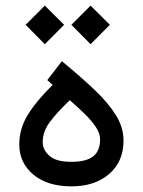

<svg xmlns="http://www.w3.org/2000/svg" viewBox="-20 -662 506 680"><path d="M166.5 -361.3 147.5 -378.4 199.2 -445.3Q263.7 -392.1 312.7 -345.9Q361.8 -299.8 389.6 -255.6Q417.5 -211.4 417.5 -164.1Q417.5 -89.8 366.7 -45.9Q315.9 -2 232.9 -2Q147.9 -2 98.1 -43.7Q48.3 -85.4 48.3 -149.9Q48.3 -206.5 78.6 -255.6Q108.9 -304.7 166.5 -361.3ZM334.5 -168Q334.5 -190.4 318.1 -214.1Q301.8 -237.8 277.1 -261.5Q252.4 -285.2 227.1 -307.1Q182.1 -264.2 156.7 -230.2Q131.3 -196.3 131.3 -159.2Q131.3 -130.9 155.3 -109.9Q179.2 -88.9 232.4 -88.9Q286.1 -88.9 310.3 -108.4Q334.5 -127.9 334.5 -168ZM300.8 -642.1 369.1 -574.2 300.8 -505.4 232.9 -574.2ZM138.7 -642.1 207 -574.2 138.7 -505.4 70.8 -574.2Z"/></svg>

Font: Vazirmatn UI FD
Style: Regular
Weight: 400
Designer: Saber Rastikerdar
Foundry: Saber Rastikerdar
Version: Version 33.003